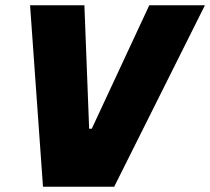

<svg xmlns="http://www.w3.org/2000/svg" viewBox="-20 -708 797 728"><path d="M143 0 94 -688H300L318 -220H328L546 -688H757L413 0Z"/></svg>

Font: Saira ExtraBold
Style: Italic
Weight: 800
Italic angle: -12°
Designer: Hector Gatti with collaboration of the Omnibus-Type team
Foundry: Omnibus-Type
Version: Version 1.100; ttfautohint (v1.8.3)